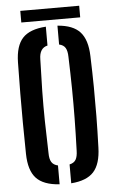

<svg xmlns="http://www.w3.org/2000/svg" viewBox="-60 -941 595 989"><g transform="rotate(-5 237.0 -446.0)"><path d="M207.5 7.5Q124 2 87 -38Q50 -78 48.5 -163.5Q47 -251 46.5 -326.2Q46 -401.5 46.5 -476.2Q47 -551 48.5 -637Q50 -722 87 -762Q124 -802 207.5 -807.5V-710Q165 -700.5 164.5 -642.5Q161.5 -555.5 160.2 -478.8Q159 -402 160.2 -324.5Q161.5 -247 164.5 -158Q164.5 -127 174.5 -111Q184.5 -95 207.5 -90ZM267.5 7.5V-90Q290.5 -95 300 -111Q309.5 -127 310 -158Q313 -246 314 -323Q315 -400 314 -477.2Q313 -554.5 310 -642.5Q309.5 -673 300 -689Q290.5 -705 267.5 -710V-807.5Q348 -801.5 384.2 -761.2Q420.5 -721 423 -637Q426 -550.5 426.8 -475.8Q427.5 -401 426.8 -326Q426 -251 423 -163.5Q420.5 -78.5 384.2 -38.5Q348 1.5 267.5 7.5ZM83.5 -900H388V-840H83.5Z"/></g></svg>

Font: Big Shoulders Stencil Text
Style: Bold
Weight: 700
Designer: Patric King
Foundry: XO Type Co
Version: Version 1.000